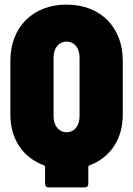

<svg xmlns="http://www.w3.org/2000/svg" viewBox="-20 -728 579 835"><path d="M269 -708C123 -708 25 -610 25 -463V-230C25 -122 81 -42 171 -9C174 -8 176 -5 176 -2V72C176 81 182 87 191 87H349C358 87 364 81 364 72V-2C364 -5 366 -8 369 -9C459 -42 514 -122 514 -230V-463C514 -610 417 -708 269 -708ZM213 -478C213 -519 236 -547 269 -547C304 -547 326 -519 326 -478V-223C326 -181 304 -153 269 -153C236 -153 213 -181 213 -223Z"/></svg>

Font: Barlow Semi Condensed Black
Style: Regular
Weight: 900
Width: 4
Designer: Jeremy Tribby
Foundry: Tribby Type
Version: Version 1.408;PS 001.408;hotconv 1.0.88;makeotf.lib2.5.64775